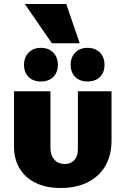

<svg xmlns="http://www.w3.org/2000/svg" viewBox="-20 -929 626 959"><path d="M282 10Q211 10 158.5 -15.5Q106 -41 78 -87.5Q50 -134 50 -198V-473H232V-191Q232 -153 251.5 -131.5Q271 -110 303 -110Q334 -110 351.5 -129.5Q369 -149 369 -184V-473H537V-227Q537 -154 506.5 -101Q476 -48 419 -19Q362 10 282 10ZM417 -522Q379 -522 356 -544.5Q333 -567 333 -605Q333 -643 356 -666.5Q379 -690 417 -690Q456 -690 479 -666.5Q502 -643 502 -605Q502 -567 479 -544.5Q456 -522 417 -522ZM184 -522Q146 -522 123 -544.5Q100 -567 100 -605Q100 -643 123 -666.5Q146 -690 184 -690Q223 -690 246 -666.5Q269 -643 269 -605Q269 -567 246 -544.5Q223 -522 184 -522ZM378 -713H239L104 -909H311Z"/></svg>

Font: Ysabeau SC Black
Style: Regular
Weight: 900
Designer: Christian Thalmann (Catharsis Fonts)
Version: Version 2.001;gftools[0.9.30]; featfreeze: smcp